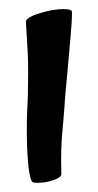

<svg xmlns="http://www.w3.org/2000/svg" viewBox="-20 -394 215 423"><path d="M39.1 -106.4Q39.1 -136.7 40 -153.3Q42 -182.6 42 -231.4Q42 -265.6 41 -279.3L37.1 -345.7Q37.1 -355.5 66.9 -364.7Q96.7 -374 120.1 -374Q138.7 -374 138.7 -367.2Q138.7 -349.6 135.7 -316.4Q132.8 -283.2 129.9 -250Q127.9 -225.6 125.5 -202.1Q123 -178.7 122.1 -159.2L118.2 -112.3Q113.3 -68.4 115.2 -10.7Q115.2 -2.9 97.7 2.9Q80.1 8.8 63.5 8.8Q50.8 8.8 49.8 4.9Q44.9 -3.9 42 -34.2Q39.1 -64.5 39.1 -106.4Z"/></svg>

Font: BKP Parklife Display
Style: Regular
Weight: 400
Designer: Font Diner, Inc.; LA MECHKY PLUS GmbH
Foundry: Font Diner, Inc.; LA MECHKY PLUS GmbH
Version: Version 1.007